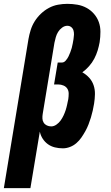

<svg xmlns="http://www.w3.org/2000/svg" viewBox="-56 -763 576 998"><path d="M-36 215 92 -560Q96 -583 103.5 -607Q111 -631 124.5 -652.5Q138 -674 157 -692Q176 -710 198.5 -722Q221 -734 245.5 -738.5Q270 -743 294 -743Q321 -743 346.5 -738.5Q372 -734 394 -722Q416 -710 432.5 -691Q449 -672 457.5 -648.5Q466 -625 466 -598Q466 -571 462 -544Q458 -522 451.5 -500.5Q445 -479 434 -458Q423 -437 407 -419Q391 -401 372 -387Q392 -376 407.5 -359Q423 -342 430.5 -320Q438 -298 437.5 -273.5Q437 -249 433 -224Q430 -206 426 -188Q422 -170 416.5 -152Q411 -134 404 -116Q397 -98 387.5 -81Q378 -64 367 -48Q356 -32 341 -19Q326 -6 307.5 1Q289 8 271 8Q249 8 229 3Q209 -2 193 -13.5Q177 -25 166 -42Q155 -59 151 -79L102 215ZM210 -106Q224 -106 237 -115Q250 -124 259 -136.5Q268 -149 274.5 -163Q281 -177 285.5 -191Q290 -205 293 -219.5Q296 -234 299 -248Q301 -262 301 -276.5Q301 -291 294 -302Q287 -313 274 -318.5Q261 -324 247 -324H225L244 -438H266Q277 -438 286 -448.5Q295 -459 300 -469.5Q305 -480 309.5 -491.5Q314 -503 317 -514Q320 -525 322 -536.5Q324 -548 326 -559Q328 -571 328.5 -582.5Q329 -594 326 -604.5Q323 -615 314.5 -622Q306 -629 294 -629Q280 -629 267 -619.5Q254 -610 246 -597Q238 -584 234 -569.5Q230 -555 227 -541L166 -171Q164 -159 164.5 -147Q165 -135 171 -125.5Q177 -116 187.5 -111Q198 -106 210 -106Z"/></svg>

Font: Iosevka Term Curly Heavy
Style: Italic
Weight: 900
Italic angle: -9°
Designer: Belleve Invis
Foundry: Belleve Invis
Version: Version 32.3.0